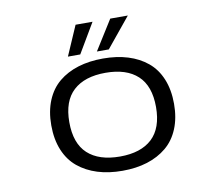

<svg xmlns="http://www.w3.org/2000/svg" viewBox="-77 -778 1005 881"><g transform="rotate(-10 425.0 -337.0)"><path d="M269 -548.5 329 -686.5H408L326.5 -548.5ZM404 -548.5 490.5 -686.5H572.5L459.5 -548.5ZM541.2 -5.2Q489.5 11 425.5 11Q361.5 11 309.5 -5.2Q257.5 -21.5 219 -53.2Q180.5 -85 159.8 -135.2Q139 -185.5 139 -251Q139 -316.5 160 -366.8Q181 -417 219.2 -448.5Q257.5 -480 309.5 -496Q361.5 -512 425.5 -512Q489.5 -512 541.2 -496Q593 -480 631.2 -448.5Q669.5 -417 690.2 -366.8Q711 -316.5 711 -251Q711 -185.5 690.2 -135.2Q669.5 -85 631.2 -53.2Q593 -21.5 541.2 -5.2ZM425.5 -55.5Q523 -55.5 575 -104Q627 -152.5 627 -251Q627 -349 575 -397.2Q523 -445.5 425.5 -445.5Q328 -445.5 275.5 -397.2Q223 -349 223 -251Q223 -152 275.2 -103.8Q327.5 -55.5 425.5 -55.5Z"/></g></svg>

Font: League Mono Wide Light
Style: Regular
Weight: 300
Width: 8
Designer: Tyler Finck
Foundry: The League of Moveable Type / Tyler Finck
Version: Version 2.210